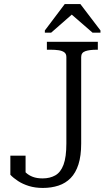

<svg xmlns="http://www.w3.org/2000/svg" viewBox="-20 -916 541 946"><path d="M211 -710H462V-671H455Q422 -671 401 -664Q380 -657 380 -635V-209Q380 -148 366.5 -106Q353 -64 328 -38.5Q303 -13 268 -1.5Q233 10 191 10Q153 10 122.5 0.5Q92 -9 69 -24Q46 -39 31 -55V-149H106V-54Q91 -58 82.5 -65Q74 -72 71.5 -78.5Q69 -85 72.5 -89.5Q76 -94 84 -92Q94 -78 108 -65Q122 -52 142 -44.5Q162 -37 190 -37Q226 -37 252.5 -52Q279 -67 293 -104.5Q307 -142 307 -209V-635Q307 -651 296.5 -658.5Q286 -666 268.5 -668.5Q251 -671 230 -671H211ZM376 -896H299L201 -766V-755H232L345 -854H322L436 -755H475V-766Z"/></svg>

Font: Roboto Serif 28pt Condensed Light
Style: Regular
Weight: 300
Width: 3
Designer: Greg Gazdowicz
Foundry: Commercial Type
Version: Version 1.008